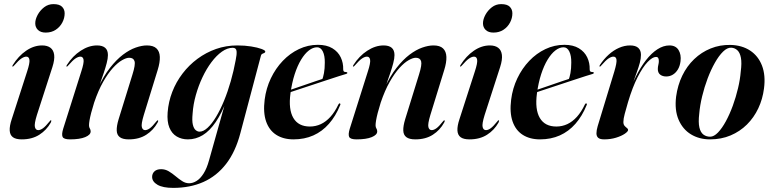

<svg xmlns="http://www.w3.org/2000/svg" viewBox="-20 -669 3757 934"><path d="M159.5 -109.5Q146 -66 149.8 -51Q153.5 -36 166 -36Q176.5 -36 189 -45Q201.5 -54 220.5 -77.5Q223.5 -81.5 224.8 -82.8Q226 -84 228 -83.5Q230 -83.5 229.8 -80.8Q229.5 -78 227 -72.5Q206.5 -36 171.2 -13.5Q136 9 86 9Q57 9 42.8 -1.5Q28.5 -12 27.2 -34Q26 -56 37 -89L112 -321.5Q125.5 -362.5 123.2 -378Q121 -393.5 108 -393.5Q98 -393.5 84.5 -384.8Q71 -376 48.5 -350Q46 -347.5 44.5 -346.2Q43 -345 41 -345.5Q39.5 -345.5 40 -347.5Q40.5 -349.5 42 -352.5Q69.5 -396.5 107 -422.2Q144.5 -448 185 -448Q210 -448 225.2 -436.8Q240.5 -425.5 243.5 -402.2Q246.5 -379 235 -343ZM202.5 -510.5Q178 -510.5 164.8 -523.2Q151.5 -536 151.5 -555.5Q151.5 -575 163.2 -596.8Q175 -618.5 194.8 -633.8Q214.5 -649 240 -649Q269 -649 281.8 -636.2Q294.5 -623.5 294.5 -604Q294.5 -581 283.2 -559.5Q272 -538 251.2 -524.2Q230.5 -510.5 202.5 -510.5Z M304 -345.5Q302.5 -345.5 303 -347.5Q303.5 -349.5 305 -352.5Q333 -396.5 372.5 -422.2Q412 -448 452 -448Q478 -448 491.5 -436.5Q505 -425 505 -401Q505 -384.5 499 -361.8Q493 -339 485 -315.2Q477 -291.5 469.8 -271.2Q462.5 -251 460.5 -240L457 -241Q484 -299.5 515.2 -339.2Q546.5 -379 578.2 -403Q610 -427 640 -437.5Q670 -448 694.5 -448Q726 -448 741.2 -433.5Q756.5 -419 757.5 -392.2Q758.5 -365.5 747 -328.5L679.5 -109.5Q666 -65 670 -50.5Q674 -36 686 -36Q696.5 -36 709 -45Q721.5 -54 740 -77.5Q743.5 -81.5 744.8 -82.8Q746 -84 747.5 -83.5Q749.5 -83.5 749.5 -80.8Q749.5 -78 746.5 -72.5Q726.5 -36 691.5 -13.5Q656.5 9 606.5 9Q577 9 562.8 -1.8Q548.5 -12.5 547.8 -34.2Q547 -56 557 -89L624.5 -307Q639.5 -354.5 634.5 -371.2Q629.5 -388 608.5 -388Q594.5 -388 573.8 -376.2Q553 -364.5 529.2 -338.5Q505.5 -312.5 481.8 -270.8Q458 -229 438 -170Q429 -141.5 423.5 -120Q418 -98.5 415.5 -83.5Q413 -68.5 413 -59.5Q413 -50 417 -44Q421 -38 421 -29.5Q421 -13 394.5 -2Q368 9 320.5 9Q290 9 284.5 -3.2Q279 -15.5 287.5 -43L375.5 -321.5Q389 -363 386.5 -378.2Q384 -393.5 371 -393.5Q361 -393.5 347.5 -384.8Q334 -376 311.5 -350Q309.5 -347.5 307.8 -346.2Q306 -345 304 -345.5Z M1149.5 -22Q1125.5 69.5 1079.8 128.5Q1034 187.5 969.5 216.2Q905 245 822.5 245Q772 245 746 229.8Q720 214.5 720 191.5Q720 175.5 731.2 164.8Q742.5 154 764 154Q783.5 154 800.8 164.2Q818 174.5 834.2 188.2Q850.5 202 866.5 212.2Q882.5 222.5 900 222.5Q918 222.5 936.2 211.2Q954.5 200 970.2 175.2Q986 150.5 997 110.5L1082 -191.5L1086 -189.5Q1059.5 -119.5 1029.8 -75.8Q1000 -32 966.2 -11.5Q932.5 9 894 9Q863.5 9 839.8 -5Q816 -19 804 -48.2Q792 -77.5 795.5 -122.5Q799.5 -174 818 -222Q836.5 -270 868 -311.2Q899.5 -352.5 940.8 -383Q982 -413.5 1031 -430.8Q1080 -448 1134.5 -448Q1171 -448 1202 -443Q1233 -438 1251.8 -431Q1270.5 -424 1270.5 -418.5Q1270.5 -413.5 1265.8 -411.5Q1261 -409.5 1256 -407.2Q1251 -405 1249.5 -399ZM917 -117Q913.5 -81.5 918.2 -62.2Q923 -43 932.2 -35.8Q941.5 -28.5 950.5 -28.5Q969.5 -28.5 990.2 -47.8Q1011 -67 1031.2 -100.8Q1051.5 -134.5 1069.8 -178.8Q1088 -223 1102.5 -273.8Q1117 -324.5 1126.5 -376.5Q1132.5 -404.5 1130.8 -420.5Q1129 -436.5 1112 -436.5Q1086 -436.5 1059.5 -417.8Q1033 -399 1008.8 -366.8Q984.5 -334.5 965 -293.2Q945.5 -252 932.8 -206.8Q920 -161.5 917 -117Z M1330.5 -210.5Q1330.5 -210.5 1348.5 -216.8Q1366.5 -223 1395.2 -232.8Q1424 -242.5 1455.5 -253.5Q1487 -264.5 1514.5 -273.8Q1542 -283 1557.5 -288L1546 -278Q1552 -292 1556 -313.5Q1560 -335 1560 -364.5Q1560.5 -398 1550.5 -418.5Q1540.5 -439 1522.5 -439Q1502.5 -439 1482.5 -423.5Q1462.5 -408 1444.8 -378.8Q1427 -349.5 1413.5 -308Q1400 -266.5 1393 -214.5Q1382.5 -137 1407 -95.2Q1431.5 -53.5 1487.5 -53.5Q1515.5 -53.5 1540.8 -65.2Q1566 -77 1587.5 -100.8Q1609 -124.5 1626 -160.5Q1628 -164 1629.5 -165.2Q1631 -166.5 1633 -166Q1635 -165.5 1635.8 -163Q1636.5 -160.5 1634.5 -157Q1613 -104 1580.2 -66.8Q1547.5 -29.5 1504.2 -10.2Q1461 9 1408 9Q1358.5 9 1324 -13Q1289.5 -35 1274.5 -78.2Q1259.5 -121.5 1267.5 -184.5Q1274.5 -239.5 1297.5 -287.8Q1320.5 -336 1355.5 -372.8Q1390.5 -409.5 1434.2 -430.2Q1478 -451 1526.5 -451Q1569 -451 1596.8 -434.2Q1624.5 -417.5 1637.5 -390.2Q1650.5 -363 1649.5 -331.5Q1649.5 -325.5 1652.2 -322Q1655 -318.5 1663.5 -318.5Q1667 -318.5 1668.2 -317.5Q1669.5 -316.5 1669.5 -315Q1670 -313.5 1668.8 -312Q1667.5 -310.5 1664.5 -309.5Q1657 -307.5 1630.2 -299Q1603.5 -290.5 1566 -278Q1528.5 -265.5 1488 -252.2Q1447.5 -239 1412.2 -227.2Q1377 -215.5 1355.2 -208.2Q1333.5 -201 1333.5 -201Z M1698 -345.5Q1696.5 -345.5 1697 -347.5Q1697.5 -349.5 1699 -352.5Q1727 -396.5 1766.5 -422.2Q1806 -448 1846 -448Q1872 -448 1885.5 -436.5Q1899 -425 1899 -401Q1899 -384.5 1893 -361.8Q1887 -339 1879 -315.2Q1871 -291.5 1863.8 -271.2Q1856.5 -251 1854.5 -240L1851 -241Q1878 -299.5 1909.2 -339.2Q1940.5 -379 1972.2 -403Q2004 -427 2034 -437.5Q2064 -448 2088.5 -448Q2120 -448 2135.2 -433.5Q2150.5 -419 2151.5 -392.2Q2152.5 -365.5 2141 -328.5L2073.5 -109.5Q2060 -65 2064 -50.5Q2068 -36 2080 -36Q2090.5 -36 2103 -45Q2115.5 -54 2134 -77.5Q2137.5 -81.5 2138.8 -82.8Q2140 -84 2141.5 -83.5Q2143.5 -83.5 2143.5 -80.8Q2143.5 -78 2140.5 -72.5Q2120.5 -36 2085.5 -13.5Q2050.5 9 2000.5 9Q1971 9 1956.8 -1.8Q1942.5 -12.5 1941.8 -34.2Q1941 -56 1951 -89L2018.5 -307Q2033.5 -354.5 2028.5 -371.2Q2023.5 -388 2002.5 -388Q1988.5 -388 1967.8 -376.2Q1947 -364.5 1923.2 -338.5Q1899.5 -312.5 1875.8 -270.8Q1852 -229 1832 -170Q1823 -141.5 1817.5 -120Q1812 -98.5 1809.5 -83.5Q1807 -68.5 1807 -59.5Q1807 -50 1811 -44Q1815 -38 1815 -29.5Q1815 -13 1788.5 -2Q1762 9 1714.5 9Q1684 9 1678.5 -3.2Q1673 -15.5 1681.5 -43L1769.5 -321.5Q1783 -363 1780.5 -378.2Q1778 -393.5 1765 -393.5Q1755 -393.5 1741.5 -384.8Q1728 -376 1705.5 -350Q1703.5 -347.5 1701.8 -346.2Q1700 -345 1698 -345.5Z M2337.5 -109.5Q2324 -66 2327.8 -51Q2331.5 -36 2344 -36Q2354.5 -36 2367 -45Q2379.5 -54 2398.5 -77.5Q2401.5 -81.5 2402.8 -82.8Q2404 -84 2406 -83.5Q2408 -83.5 2407.8 -80.8Q2407.5 -78 2405 -72.5Q2384.5 -36 2349.2 -13.5Q2314 9 2264 9Q2235 9 2220.8 -1.5Q2206.5 -12 2205.2 -34Q2204 -56 2215 -89L2290 -321.5Q2303.5 -362.5 2301.2 -378Q2299 -393.5 2286 -393.5Q2276 -393.5 2262.5 -384.8Q2249 -376 2226.5 -350Q2224 -347.5 2222.5 -346.2Q2221 -345 2219 -345.5Q2217.5 -345.5 2218 -347.5Q2218.5 -349.5 2220 -352.5Q2247.5 -396.5 2285 -422.2Q2322.5 -448 2363 -448Q2388 -448 2403.2 -436.8Q2418.5 -425.5 2421.5 -402.2Q2424.5 -379 2413 -343ZM2380.5 -510.5Q2356 -510.5 2342.8 -523.2Q2329.5 -536 2329.5 -555.5Q2329.5 -575 2341.2 -596.8Q2353 -618.5 2372.8 -633.8Q2392.5 -649 2418 -649Q2447 -649 2459.8 -636.2Q2472.5 -623.5 2472.5 -604Q2472.5 -581 2461.2 -559.5Q2450 -538 2429.2 -524.2Q2408.5 -510.5 2380.5 -510.5Z M2529.5 -210.5Q2529.5 -210.5 2547.5 -216.8Q2565.5 -223 2594.2 -232.8Q2623 -242.5 2654.5 -253.5Q2686 -264.5 2713.5 -273.8Q2741 -283 2756.5 -288L2745 -278Q2751 -292 2755 -313.5Q2759 -335 2759 -364.5Q2759.5 -398 2749.5 -418.5Q2739.5 -439 2721.5 -439Q2701.5 -439 2681.5 -423.5Q2661.5 -408 2643.8 -378.8Q2626 -349.5 2612.5 -308Q2599 -266.5 2592 -214.5Q2581.5 -137 2606 -95.2Q2630.5 -53.5 2686.5 -53.5Q2714.5 -53.5 2739.8 -65.2Q2765 -77 2786.5 -100.8Q2808 -124.5 2825 -160.5Q2827 -164 2828.5 -165.2Q2830 -166.5 2832 -166Q2834 -165.5 2834.8 -163Q2835.5 -160.5 2833.5 -157Q2812 -104 2779.2 -66.8Q2746.5 -29.5 2703.2 -10.2Q2660 9 2607 9Q2557.5 9 2523 -13Q2488.5 -35 2473.5 -78.2Q2458.5 -121.5 2466.5 -184.5Q2473.5 -239.5 2496.5 -287.8Q2519.5 -336 2554.5 -372.8Q2589.5 -409.5 2633.2 -430.2Q2677 -451 2725.5 -451Q2768 -451 2795.8 -434.2Q2823.5 -417.5 2836.5 -390.2Q2849.5 -363 2848.5 -331.5Q2848.5 -325.5 2851.2 -322Q2854 -318.5 2862.5 -318.5Q2866 -318.5 2867.2 -317.5Q2868.5 -316.5 2868.5 -315Q2869 -313.5 2867.8 -312Q2866.5 -310.5 2863.5 -309.5Q2856 -307.5 2829.2 -299Q2802.5 -290.5 2765 -278Q2727.5 -265.5 2687 -252.2Q2646.5 -239 2611.2 -227.2Q2576 -215.5 2554.2 -208.2Q2532.5 -201 2532.5 -201Z M2897 -345.5Q2896 -345.5 2896 -347.2Q2896 -349 2898 -352.5Q2917 -381.5 2940.8 -403Q2964.5 -424.5 2991.2 -436.2Q3018 -448 3045 -448Q3072 -448 3085 -436Q3098 -424 3098 -402.5Q3098 -384 3092.5 -363.5Q3087 -343 3077.8 -317.8Q3068.5 -292.5 3057.5 -260.8Q3046.5 -229 3035.5 -187.5L3030.5 -189.5Q3048.5 -247 3072 -294.2Q3095.5 -341.5 3122.2 -376Q3149 -410.5 3178 -429.2Q3207 -448 3236.5 -448Q3267 -448 3280.8 -425.8Q3294.5 -403.5 3290.5 -371Q3287.5 -347.5 3277.5 -331Q3267.5 -314.5 3253 -305.8Q3238.5 -297 3221 -297Q3203 -297 3191.5 -306Q3180 -315 3180 -333Q3180 -343.5 3182.5 -353.2Q3185 -363 3185 -372Q3185 -381.5 3182 -386.8Q3179 -392 3171 -392Q3154 -392 3130.5 -367.5Q3107 -343 3082 -294.2Q3057 -245.5 3035 -172Q3025.5 -139 3019 -115Q3012.5 -91 3012.5 -75.5Q3012.5 -63.5 3018.2 -57Q3024 -50.5 3029.8 -46.2Q3035.5 -42 3035.5 -37Q3035.5 -29.5 3019.5 -18.5Q3003.5 -7.5 2976.8 0.8Q2950 9 2919 9Q2899 9 2890.2 1.5Q2881.5 -6 2881.5 -20.5Q2881.5 -35 2887.5 -55.5L2968.5 -321.5Q2981 -363.5 2979 -378.5Q2977 -393.5 2964 -393.5Q2954 -393.5 2940.5 -384.8Q2927 -376 2904.5 -350Q2902.5 -347 2900.8 -346Q2899 -345 2897 -345.5Z M3533.5 -450.5Q3589.5 -449 3629 -423Q3668.5 -397 3686.8 -349.8Q3705 -302.5 3696.5 -238.5Q3690 -187 3668.8 -142Q3647.5 -97 3613.5 -63.2Q3579.5 -29.5 3534 -10.2Q3488.5 9 3434 9Q3381.5 9 3341.2 -15.5Q3301 -40 3281 -86.8Q3261 -133.5 3269 -199Q3276.5 -254.5 3299 -301Q3321.5 -347.5 3356.8 -381.2Q3392 -415 3437 -433.2Q3482 -451.5 3533.5 -450.5ZM3434.5 -4Q3453 -4 3472.8 -24.5Q3492.5 -45 3511 -79Q3529.5 -113 3544.8 -154.8Q3560 -196.5 3570.2 -239.8Q3580.5 -283 3583.5 -321.5Q3589 -363 3584.2 -388Q3579.5 -413 3567 -424.5Q3554.5 -436 3537.5 -437Q3518 -438 3497.5 -418Q3477 -398 3457.8 -364Q3438.5 -330 3422.5 -287.8Q3406.5 -245.5 3395.8 -201Q3385 -156.5 3381.5 -116Q3376.5 -73.5 3382.2 -49Q3388 -24.5 3402 -14.2Q3416 -4 3434.5 -4Z"/></svg>

Font: Fraunces 120pt SemiBold
Style: Italic
Weight: 600
Italic angle: -16°
Version: Version 1.000;[b76b70a41]